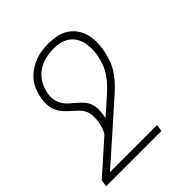

<svg xmlns="http://www.w3.org/2000/svg" viewBox="-203 -660 1006 1006"><g transform="rotate(-45 300.0 -156.5)"><path d="M413 215H3L9 177L189 17Q199 2 204.5 -15Q210 -32 213 -50H256L254 -40L332 -109Q354 -128 375 -149Q396 -170 413 -194.5Q430 -219 440.5 -246Q451 -273 455 -300L456 -301Q460 -325 460 -348.5Q460 -372 455 -394Q450 -416 438 -435Q426 -454 407.5 -466.5Q389 -479 366 -484.5Q343 -490 320 -490Q288 -490 256 -482Q224 -474 196.5 -454.5Q169 -435 152.5 -405.5Q136 -376 131 -344Q127 -321 131 -299.5Q135 -278 146 -260.5Q157 -243 172.5 -229.5Q188 -216 204 -202.5Q220 -189 234 -173Q248 -157 254.5 -137Q261 -117 260.5 -94.5Q260 -72 256 -50H213Q217 -72 216 -95Q215 -118 205 -136.5Q195 -155 179.5 -169Q164 -183 148.5 -197Q133 -211 119 -227Q105 -243 96.5 -262.5Q88 -282 86.5 -304.5Q85 -327 89 -350Q93 -375 102.5 -400.5Q112 -426 129 -447.5Q146 -469 169 -485Q192 -501 217 -511Q242 -521 268 -524.5Q294 -528 319 -528Q349 -528 378 -522Q407 -516 431 -501Q455 -486 471.5 -463Q488 -440 495.5 -412.5Q503 -385 503 -355Q503 -325 497 -294Q492 -264 480.5 -233.5Q469 -203 450.5 -176Q432 -149 408.5 -125.5Q385 -102 360 -80L70 177H419Z"/></g></svg>

Font: Iosevka XLt Ex Obl
Style: Regular
Weight: 200
Width: 7
Italic angle: -9°
Monospace: yes
Designer: Belleve Invis
Foundry: Belleve Invis
Version: Version 32.5.0; ttfautohint (v1.8.4)